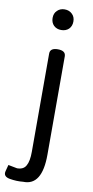

<svg xmlns="http://www.w3.org/2000/svg" viewBox="-146 -818 531 1100"><g transform="rotate(10 119.5 -267.5)"><path d="M74 239Q36 243 -4 236Q-44 229 -36 197L-26 159L26 169Q64 169 78 142Q93 116 93 62V-510Q93 -543 138 -543Q184 -543 184 -510V62Q184 243 74 239ZM181 -671Q164 -655 137 -655Q111 -655 94 -671Q77 -688 77 -715Q77 -742 94 -758Q111 -775 137 -775Q164 -775 181 -758Q198 -742 198 -715Q198 -688 181 -671Z"/></g></svg>

Font: Swei Gothic CJK TC Regular
Style: Regular
Weight: 400
Version: Version 2.129